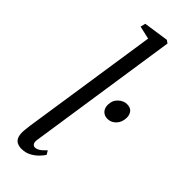

<svg xmlns="http://www.w3.org/2000/svg" viewBox="-271 -846 883 883"><g transform="rotate(45 170.5 -404.0)"><path d="M121.5 -70Q119 -54 124.5 -46Q130 -38 138.5 -38Q148.5 -38 160.8 -45.2Q173 -52.5 190 -71L201 -52.5Q194 -41 180 -26.5Q166 -12 145.8 -1Q125.5 10 99.5 10Q83 10 71.2 4.2Q59.5 -1.5 53.5 -14.8Q47.5 -28 48 -49.5Q48 -53.5 48.8 -60.8Q49.5 -68 50.5 -76.8Q51.5 -85.5 52.5 -93.5L153 -760.5L89.5 -775L95.5 -799.5L218 -817.5L232 -807.5ZM237 -414.5Q237 -443 256.2 -461Q275.5 -479 297.5 -479Q320.5 -479 330.8 -466Q341 -453 341 -435Q341 -405 323.5 -386Q306 -367 281.5 -367Q261.5 -367 249.2 -379.8Q237 -392.5 237 -414.5Z"/></g></svg>

Font: Merriweather 72pt Light
Style: Italic
Weight: 300
Italic angle: -7.8°
Version: Version 2.101